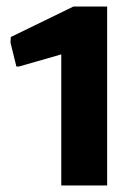

<svg xmlns="http://www.w3.org/2000/svg" viewBox="-20 -866 416 586"><path d="M167 -700 38 -663H30L12 -736L13 -753L204 -846H307V-300H167Z"/></svg>

Font: Encode Sans Normal
Style: Bold
Weight: 700
Designer: Pablo Impallari, Andres Torresi
Foundry: Pablo Impallari, Andres Torresi
Version: Version 1.000; ttfautohint (v1.00) -l 8 -r 50 -G 200 -x 14 -